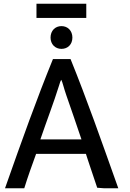

<svg xmlns="http://www.w3.org/2000/svg" viewBox="-20 -1013 702 1037"><path d="M619 4H544L505 1L464 -121C463 -125 445 -177 444 -182H175C153 -121 130 -58 111 4H7C100 -260 178 -478 266 -694H361C449 -477 525 -260 619 4ZM420 -260C392 -343 365 -422 338 -499C324 -539 318 -569 311 -582C306 -575 303 -564 299 -551C270 -458 233 -363 198 -260ZM177 -916V-993H446V-916ZM371 -810C371 -773 346 -749 312 -749C278 -749 253 -774 253 -810C253 -847 278 -872 312 -872C346 -872 371 -847 371 -810Z"/></svg>

Font: Repo Medium
Style: Regular
Weight: 500
Designer: Stefan Peev
Foundry: Context Ltd
Version: Version 1.502